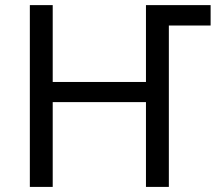

<svg xmlns="http://www.w3.org/2000/svg" viewBox="-20 -734 855 754"><path d="M807.1 -633.8H643.1V0H553.2V-333H187V0H97.2V-713.9H187V-412.1H553.2V-713.9H807.1Z"/></svg>

Font: NotoPenekeko
Style: Regular
Weight: 400
Designer: Monotype Design team
Foundry: Monotype Imaging Inc.
Version: Version 1.04